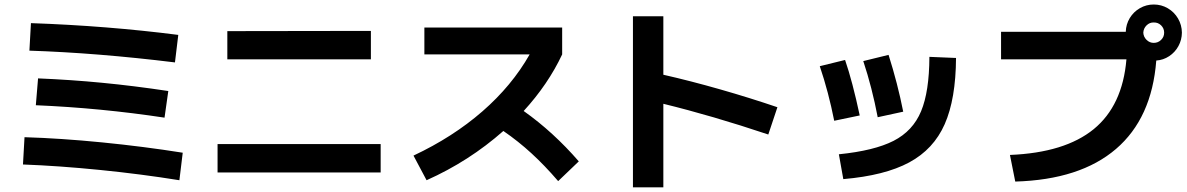

<svg xmlns="http://www.w3.org/2000/svg" viewBox="-20 -802 5226 845"><path d="M81.1 -78.1 87.9 -198.2Q247.1 -193.4 429.7 -175.3Q612.3 -157.2 784.2 -129.9L769.5 -8.8Q603.5 -35.6 420.7 -54Q237.8 -72.3 81.1 -78.1ZM137.7 -338.9 147.5 -457Q290 -451.2 429.4 -437.7Q568.8 -424.3 720.7 -401.4L704.1 -284.2Q423.3 -326.7 137.7 -338.9ZM109.4 -579.1 116.2 -700.2Q451.7 -688.5 764.6 -648.4L750 -527.3Q408.2 -569.3 109.4 -579.1Z M937.5 -168H1655.3V-43H937.5ZM980.5 -665 1612.3 -666V-541H980.5Z M2311 -562.5H1847.7V-680.7H2454.1V-562.5Q2392.1 -430.7 2284.7 -313.5Q2415 -221.2 2527.3 -91.8L2436.5 -4.9Q2377 -74.2 2318.8 -127.4Q2260.7 -180.7 2195.3 -225.6Q2044.4 -92.3 1857.4 -8.8L1799.8 -117.2Q1973.1 -198.7 2103 -311.8Q2232.9 -424.8 2311 -562.5Z M2899.4 -345.2V22.5H2765.6V-730.5H2899.4V-473.1Q3019.5 -445.8 3149.4 -408.7Q3279.3 -371.6 3401.4 -330.1L3361.3 -210Q3115.2 -292.5 2899.4 -345.2Z M4070.3 -551.8 4187.5 -546.9Q4186.5 -366.2 4137.7 -255.6Q4088.9 -145 3981.4 -87.2Q3874 -29.3 3691.4 -13.7L3671.9 -123Q3827.6 -138.7 3912.6 -182.1Q3997.6 -225.6 4033.7 -312.3Q4069.8 -398.9 4070.3 -551.8ZM3587.9 -510.7 3699.2 -538.1Q3731.4 -444.8 3763.7 -293.9L3651.4 -270.5Q3626.5 -396.5 3587.9 -510.7ZM3779.3 -533.2 3890.6 -560.5Q3930.7 -434.1 3955.1 -310.5L3842.8 -286.1Q3817.9 -417 3779.3 -533.2Z M4937.5 -541H4385.7V-662.1H4934.6Q4935.5 -694.8 4952.1 -722.4Q4968.8 -750 4996.8 -766.1Q5024.9 -782.2 5057.6 -782.2Q5091.3 -782.2 5119.6 -765.6Q5147.9 -749 5164.6 -720.5Q5181.2 -691.9 5181.6 -658.2Q5181.2 -626.5 5166.3 -599.1Q5151.4 -571.8 5125.5 -554.7Q5099.6 -537.6 5068.8 -535.6Q5049.3 -281.7 4891.6 -146.5Q4733.9 -11.2 4448.2 -2.9L4424.8 -120.1Q4666.5 -129.9 4793.5 -233.6Q4920.4 -337.4 4937.5 -541ZM5103.5 -658.2Q5103.5 -677.2 5090.1 -690.4Q5076.7 -703.6 5057.6 -703.1Q5039.6 -703.6 5026.1 -690.4Q5012.7 -677.2 5011.7 -658.2Q5012.7 -639.6 5026.1 -626.5Q5039.6 -613.3 5057.6 -613.3Q5076.7 -613.3 5090.1 -626.5Q5103.5 -639.6 5103.5 -658.2Z"/></svg>

Font: Pretendard GOV
Style: Bold
Weight: 700
Designer: Base glyphs from Inter by Rasmus Andersson; Hangeul glyphs from Noto Sans CJK(Source Han Sans) by Jang Soo-young and Kan
Foundry: Kil Hyung-jin
Version: Version 1.309